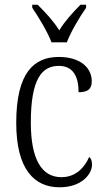

<svg xmlns="http://www.w3.org/2000/svg" viewBox="-20 -786 444 816"><path d="M199 -606H264C281 -651 319 -715 346 -753V-766H322C287 -730 257 -698 232 -657C206 -698 176 -730 140 -766H117V-753C143 -715 182 -651 199 -606ZM233 10C327 10 371 -46 371 -86C371 -103 367 -112 359 -119C340 -75 303 -33 241 -33C157 -33 111 -109 111 -265C111 -451 158 -506 230 -506C292 -506 314 -459 314 -394C351 -394 370 -406 370 -440C370 -503 315 -544 230 -544C125 -544 49 -478 49 -264C49 -66 126 10 233 10Z"/></svg>

Font: Noto Serif Georgian Condensed Light
Style: Regular
Weight: 300
Width: 3
Designer: Monotype Design Team, Akaki Razmadze
Foundry: Google LLC
Version: Version 2.003